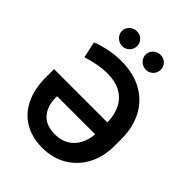

<svg xmlns="http://www.w3.org/2000/svg" viewBox="-256 -1046 1188 1188"><g transform="rotate(45 337.5 -452.5)"><path d="M637.7 -376V-313.5Q637.7 -219.7 598.6 -146.2Q559.6 -72.8 489.7 -31.5Q419.9 9.8 330.1 9.8Q239.7 9.8 173.6 -29.3Q107.4 -68.4 72.3 -141.1Q37.1 -213.9 37.1 -313.5V-386.7H503.9Q502.4 -449.2 479.7 -497.6Q457 -545.9 409.4 -573.7Q361.8 -601.6 289.1 -601.6Q247.1 -601.6 201.7 -592.8Q156.2 -584 118.2 -571.3L94.7 -677.7Q122.6 -690.9 179.4 -703.9Q236.3 -716.8 296.9 -716.8Q404.3 -716.8 481.2 -673.3Q558.1 -629.9 597.9 -553Q637.7 -476.1 637.7 -376ZM326.2 -104.5Q378.9 -104.5 416.7 -127Q454.6 -149.4 476.1 -189.2Q497.6 -229 502.4 -281.2H168.9V-266.6Q169.9 -192.4 209.5 -148.4Q249 -104.5 326.2 -104.5ZM167 -850.6Q167 -868.2 176.3 -883.1Q185.5 -897.9 200.9 -906.5Q216.3 -915 234.4 -915Q262.2 -915 281 -896.5Q299.8 -877.9 299.8 -850.6Q299.8 -833 291.3 -818.1Q282.7 -803.2 267.6 -794.2Q252.4 -785.2 234.4 -785.2Q216.8 -785.2 201.2 -794.2Q185.5 -803.2 176.3 -818.4Q167 -833.5 167 -850.6ZM374 -850.6Q374 -868.2 383.3 -883.1Q392.6 -897.9 408 -906.5Q423.3 -915 441.4 -915Q469.2 -915 488 -896.5Q506.8 -877.9 506.8 -850.6Q506.8 -833 498.3 -818.1Q489.7 -803.2 474.6 -794.2Q459.5 -785.2 441.4 -785.2Q423.8 -785.2 408.2 -794.2Q392.6 -803.2 383.3 -818.4Q374 -833.5 374 -850.6Z"/></g></svg>

Font: Pretendard JP SemiBold
Style: Regular
Weight: 600
Designer: Base glyphs from Inter by Rasmus Andersson; Hangeul glyphs from Noto Sans CJK(Source Han Sans) by Jang Soo-young and Kan
Foundry: Kil Hyung-jin
Version: Version 1.309